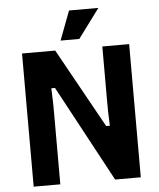

<svg xmlns="http://www.w3.org/2000/svg" viewBox="-59 -941 822 991"><g transform="rotate(-5 352.0 -445.0)"><path d="M75 0V-690H247L475 -279H494Q491.8 -326 491.4 -354Q491 -382 491 -405V-690H630V0H497L229 -498H210Q212.2 -451 212.6 -423Q213 -395 213 -372V0ZM279 -739 336 -890H488L376 -739Z"/></g></svg>

Font: Mozilla Text ExtraLight
Style: Regular
Weight: 200
Designer: Studio DRAMA
Foundry: Studio DRAMA
Version: Version 1.000